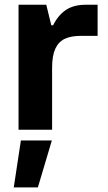

<svg xmlns="http://www.w3.org/2000/svg" viewBox="-20 -550 459 814"><path d="M192.7 -442.8H205.1Q220.3 -473.1 240.4 -492.5Q260.5 -511.9 285.4 -520.9Q310.4 -529.9 342.7 -529.9H393.8V-398H323Q281.6 -398 255 -385.6Q228.4 -373.1 214.6 -343.7Q200.9 -314.2 200.9 -263.6ZM197.4 -443.1 200.9 -302.4V0H58.6V-529.9H176.2ZM199.8 45.6 140.6 244.4H38.4L68.5 45.6Z"/></svg>

Font: Wand UI Pro
Style: Regular
Weight: 400
Designer: Andreas Faust
Version: Version 1.003;FEAKit 1.0